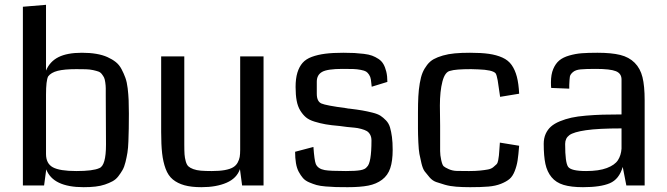

<svg xmlns="http://www.w3.org/2000/svg" viewBox="-20 -770 2769 797"><path d="M515 -298Q515 -261 514.5 -236.5Q514 -212 513 -183.5Q512 -155 509 -136.5Q506 -118 501 -97.5Q496 -77 488.5 -64Q481 -51 471 -38Q461 -25 447 -17.5Q433 -10 415.5 -4Q398 2 376 4.5Q354 7 327 7Q200 7 172 -67L163 0H75V-742L171 -750V-477Q187 -515 223 -533Q259 -551 320 -551Q353 -551 379.5 -546.5Q406 -542 426 -533Q446 -524 460.5 -512.5Q475 -501 484.5 -483Q494 -465 500.5 -447Q507 -429 510 -403.5Q513 -378 514 -354.5Q515 -331 515 -298ZM419 -372Q419 -393 419 -403.5Q419 -414 417 -428Q415 -442 412 -448Q409 -454 403 -462Q397 -470 388.5 -473Q380 -476 366.5 -479Q353 -482 336.5 -482.5Q320 -483 297 -483Q247 -483 219.5 -476Q192 -469 180 -453Q171 -436 171 -377V-131Q171 -91 199.5 -75.5Q228 -60 297 -60Q366 -60 392 -72Q420 -82 420 -170Z M1074 0H985L976 -68Q963 -30 920.5 -11.5Q878 7 816 7Q774 7 745.5 -1Q717 -9 697.5 -25Q678 -41 667.5 -69.5Q657 -98 653 -133.5Q649 -169 649 -222V-536H745V-225Q745 -214 745 -195.5Q745 -177 745 -170Q745 -144 746 -129.5Q747 -115 751 -100.5Q755 -86 762 -79.5Q769 -73 782.5 -68Q796 -63 814 -61.5Q832 -60 859 -60Q891 -60 913 -64Q935 -68 947.5 -75.5Q960 -83 966.5 -95Q973 -107 975 -118.5Q977 -130 977 -148Q977 -154 977 -167Q977 -180 977 -187V-536H1074Z M1610 -148Q1610 -102 1600 -72Q1590 -42 1566 -24Q1542 -6 1508.5 0.5Q1475 7 1423 7Q1393 7 1374.5 6.5Q1356 6 1332 4Q1308 2 1294 -2Q1280 -6 1263.5 -13Q1247 -20 1237.5 -31Q1228 -42 1220 -57Q1212 -72 1208.5 -93Q1205 -114 1205 -140L1281 -160Q1285 -104 1291 -89Q1300 -69 1328 -64Q1349 -60 1416 -60Q1456 -60 1476 -63.5Q1496 -67 1503 -77Q1522 -93 1522 -187Q1522 -201 1516.5 -211Q1511 -221 1502.5 -226Q1494 -231 1479 -235Q1464 -239 1452 -240Q1440 -241 1420.5 -243Q1401 -245 1390 -247Q1354 -250 1331.5 -254Q1309 -258 1286 -265Q1263 -272 1250 -283Q1237 -294 1226.5 -311Q1216 -328 1211.5 -352Q1207 -376 1207 -409Q1207 -444 1214.5 -468.5Q1222 -493 1236 -509Q1250 -525 1274.5 -534Q1299 -543 1330 -547Q1361 -551 1405 -551Q1433 -551 1451 -550Q1469 -549 1490 -546.5Q1511 -544 1524.5 -539Q1538 -534 1551 -525.5Q1564 -517 1571.5 -504Q1579 -491 1583.5 -472.5Q1588 -454 1588 -430L1523 -410Q1521 -429 1519.5 -440Q1518 -451 1512 -460Q1506 -469 1499.5 -473Q1493 -477 1477.5 -480Q1462 -483 1446.5 -483.5Q1431 -484 1402 -484Q1339 -484 1317 -471.5Q1295 -459 1295 -431V-381Q1295 -349 1314 -340.5Q1333 -332 1417 -321Q1426 -319 1431 -319Q1464 -315 1484 -311.5Q1504 -308 1526 -302.5Q1548 -297 1559.5 -289.5Q1571 -282 1582.5 -270Q1594 -258 1599 -241Q1604 -224 1607 -201.5Q1610 -179 1610 -148Z M2135 -381 2056 -368 2046 -436Q2042 -459 2037 -466Q2024 -480 1966 -482Q1953 -483 1936 -483Q1870 -483 1849 -476Q1827 -472 1816.5 -431.5Q1806 -391 1806 -332L1807 -248Q1807 -230 1807 -199Q1807 -159 1807 -142.5Q1807 -126 1811.5 -105.5Q1816 -85 1821.5 -80Q1827 -75 1842.5 -68Q1858 -61 1876 -60.5Q1894 -60 1927 -60Q1954 -60 1973 -62Q1992 -64 2005.5 -66.5Q2019 -69 2027.5 -76Q2036 -83 2041 -88Q2046 -93 2048 -104.5Q2050 -116 2051 -124.5Q2052 -133 2053 -150Q2054 -167 2055 -178L2135 -165Q2132 -126 2128.5 -103.5Q2125 -81 2116.5 -59.5Q2108 -38 2095 -27Q2082 -16 2059.5 -7Q2037 2 2007 4.5Q1977 7 1932 7Q1900 7 1874 5Q1848 3 1827 -3Q1806 -9 1790.5 -14.5Q1775 -20 1763 -34Q1751 -48 1743 -58.5Q1735 -69 1729.5 -92Q1724 -115 1721 -131Q1718 -147 1716.5 -180Q1715 -213 1715 -236Q1715 -259 1715 -302Q1715 -341 1716.5 -369.5Q1718 -398 1722.5 -424.5Q1727 -451 1734 -468Q1741 -485 1753 -500.5Q1765 -516 1780.5 -524.5Q1796 -533 1818.5 -539.5Q1841 -546 1868 -548.5Q1895 -551 1931 -551Q1978 -551 2009.5 -546.5Q2041 -542 2065.5 -531Q2090 -520 2104 -500Q2118 -480 2125.5 -451.5Q2133 -423 2135 -381Z M2656 0H2580L2565 -77Q2550 -26 2511.5 -9.5Q2473 7 2400 7Q2351 7 2319.5 -2.5Q2288 -12 2269.5 -34.5Q2251 -57 2244 -89.5Q2237 -122 2237 -173Q2237 -196 2245 -214Q2253 -232 2267 -244.5Q2281 -257 2304 -266.5Q2327 -276 2352 -281.5Q2377 -287 2412.5 -290Q2448 -293 2481.5 -294Q2515 -295 2560 -295V-440Q2560 -465 2536.5 -474.5Q2513 -484 2453 -484Q2411 -484 2390 -482Q2369 -480 2358 -470.5Q2347 -461 2345.5 -451.5Q2344 -442 2343 -417Q2343 -408 2343 -402L2268 -405Q2267 -413 2267 -428Q2267 -461 2276.5 -483.5Q2286 -506 2301.5 -519Q2317 -532 2343 -539.5Q2369 -547 2395 -549Q2421 -551 2460 -551Q2518 -551 2554.5 -542Q2591 -533 2614.5 -509.5Q2638 -486 2647 -449.5Q2656 -413 2656 -354ZM2560 -153V-237Q2464 -237 2412.5 -229.5Q2361 -222 2343.5 -209Q2326 -196 2326 -173Q2326 -172 2326 -170Q2326 -96 2338 -78Q2350 -60 2413 -60Q2466 -60 2499 -72.5Q2532 -85 2545 -105Q2558 -125 2560 -153Z"/></svg>

Font: Myanmar Chatu
Style: Regular
Weight: 400
Designer: Danh Hong
Foundry: Google Inc.
Version: Version 2.00 November 20, 2015